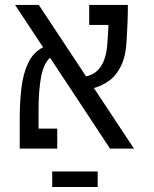

<svg xmlns="http://www.w3.org/2000/svg" viewBox="-20 -606 626 783"><path d="M428.7 0 184.1 -370.6Q157.7 -346.7 147.5 -292Q137.2 -237.3 137.2 -155.8V-81.5H213.4V0H60.5V-124.5Q60.5 -189 67.4 -247.1Q74.2 -305.2 94.7 -348.9Q115.2 -392.6 155.8 -413.1L41.5 -585.9H138.2L331.1 -294.4Q408.7 -311.5 417.5 -424.3Q418.9 -443.4 420.2 -463.6Q421.4 -483.9 422.4 -504.4H343.8V-585.9H501.5Q501.5 -547.4 499.8 -507.6Q498 -467.8 496.1 -437Q492.7 -376 473.4 -336.9Q454.1 -297.9 424.8 -276.6Q395.5 -255.4 362.8 -247.1L526.4 0ZM378.4 93.3V156.7H192.9V93.3Z"/></svg>

Font: Cascadia Mono SemiLight
Style: Regular
Weight: 350
Monospace: yes
Designer: Aaron Bell
Foundry: Saja Typeworks
Version: Version 2404.023; ttfautohint (v1.8.4)